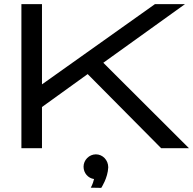

<svg xmlns="http://www.w3.org/2000/svg" viewBox="-20 -720 938 933"><path d="M482 -415 879 -700H733L184 -310V-700H84V0H184V-200L406 -360L763 0H898ZM506 93C506 58 479 30 446 30C413 30 386 58 386 90C386 121 408 146 437 150C431 176 421 192 421 192L472 193C472 193 504 145 506 93Z"/></svg>

Font: Bruno Ace SC
Style: Regular
Weight: 400
Designer: Astigmatic (AOETI)
Foundry: Astigmatic (AOETI)
Version: Version 1.000